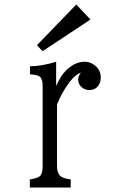

<svg xmlns="http://www.w3.org/2000/svg" viewBox="-20 -835 540 855"><path d="M319.8 -814.9 382.8 -748 169.4 -606.9 144.5 -633.8ZM112.8 0V-36.1Q147 -40.5 158.7 -51.8Q169.9 -63 169.9 -96.2V-453.1Q169.9 -482.4 157.7 -493.2Q147.5 -502 113.8 -503.9V-540Q166 -540 230 -560.1V-452.1Q252 -503.4 283.2 -529.8Q318.8 -560.1 356.4 -560.1Q376.5 -560.1 393.6 -549.8Q428.7 -528.8 428.7 -489.7Q428.7 -473.6 421.9 -460.4Q408.2 -434.1 377.4 -434.1Q360.4 -434.1 347.2 -443.8Q328.1 -458 328.1 -481Q328.1 -496.6 340.8 -512.2Q315.9 -502.9 291 -471.2Q255.4 -424.8 233.9 -369.1V-96.2Q233.9 -65.4 248 -51.8Q259.3 -40.5 294.9 -36.1V0Z"/></svg>

Font: BIZ UDMincho
Style: Regular
Weight: 400
Monospace: yes
Designer: TypeBank Co., Ltd.
Foundry: Morisawa Inc.
Version: Version 1.06